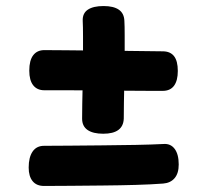

<svg xmlns="http://www.w3.org/2000/svg" viewBox="-20 -606 690 636"><path d="M390 -213Q389 -188 372 -175.5Q355 -163 322 -163Q288 -163 270 -175.5Q252 -188 252 -213Q252 -231 252.5 -263.5Q253 -296 254 -335Q255 -374 255 -413.5Q255 -453 255 -485.5Q255 -518 254 -537Q253 -562 271 -574Q289 -586 323 -586Q356 -586 373.5 -574Q391 -562 392 -537Q393 -521 393 -490Q393 -459 393 -420Q393 -381 392 -341Q391 -301 390.5 -267Q390 -233 390 -213ZM127 -307Q103 -307 90 -323.5Q77 -340 77 -372Q77 -406 90 -423Q103 -440 127 -440Q154 -440 199 -439.5Q244 -439 295.5 -438.5Q347 -438 395 -437.5Q443 -437 477 -436.5Q511 -436 519 -436Q544 -436 556.5 -420Q569 -404 569 -371Q569 -339 556.5 -322Q544 -305 519 -305Q513 -305 480.5 -305Q448 -305 400.5 -305.5Q353 -306 301 -306.5Q249 -307 202.5 -307Q156 -307 127 -307ZM126 10Q101 10 88 -6Q75 -22 75 -51Q75 -85 88 -104Q101 -123 126 -123Q159 -123 210.5 -123.5Q262 -124 319 -124.5Q376 -125 429.5 -126Q483 -127 521 -129Q545 -131 558.5 -113Q572 -95 572 -61Q572 -32 558.5 -16Q545 0 521 2Q482 5 429.5 6.5Q377 8 321 8.5Q265 9 213.5 9.5Q162 10 126 10Z"/></svg>

Font: Playpen Sans Arabic
Style: Bold
Weight: 700
Version: Version 2.000